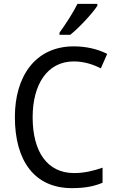

<svg xmlns="http://www.w3.org/2000/svg" viewBox="-20 -964 604 994"><path d="M484 -934V-944H381C359 -899 320 -839 288 -795V-784H344C389 -820 459 -895 484 -934ZM362 -646C416 -646 463 -630 502 -610L535 -685C486 -710 426 -724 362 -724C163 -724 57 -569 57 -358C57 -131 159 10 352 10C419 10 466 1 511 -18V-96C465 -80 417 -68 364 -68C224 -68 149 -179 149 -357C149 -527 225 -646 362 -646Z"/></svg>

Font: Noto Sans Arabic SemCond
Style: Regular
Weight: 400
Width: 4
Designer: Monotype Design Team, Nadine Chahine, Nizar Qandah and Khaled Hosny
Foundry: Monotype Imaging Inc.
Version: Version 2.012